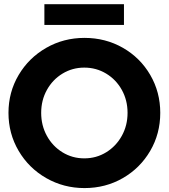

<svg xmlns="http://www.w3.org/2000/svg" viewBox="-20 -913 826 940"><path d="M21.5 -360.4Q21.5 -461.9 71.3 -545.9Q121.1 -629.9 206.3 -678.7Q291.5 -727.5 393.6 -727.5Q496.6 -727.5 581.5 -679Q666.5 -630.4 715.6 -546.1Q764.6 -461.9 764.6 -360.4Q764.6 -258.3 715.3 -174.1Q666 -89.8 581.3 -41Q496.6 7.8 393.6 7.8Q292 7.8 206.5 -41Q121.1 -89.8 71.3 -174.3Q21.5 -258.8 21.5 -360.4ZM604.5 -360.4Q604.5 -422.4 576.4 -472.9Q548.3 -523.4 499.8 -552.7Q451.2 -582 392.6 -582Q334.5 -582 286.1 -552.7Q237.8 -523.4 209.7 -472.9Q181.6 -422.4 181.6 -360.4Q181.6 -298.8 209.5 -248Q237.3 -197.3 285.6 -167.5Q334 -137.7 392.6 -137.7Q451.7 -137.7 500 -167.5Q548.3 -197.3 576.4 -248Q604.5 -298.8 604.5 -360.4ZM197.3 -892.6H586.9V-791H197.3Z"/></svg>

Font: Reddit Sans Chocolate ExtraBold
Style: Regular
Weight: 800
Designer: Stephen Hutchings
Foundry: Reddit
Version: Version 1.011